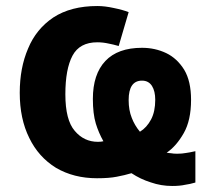

<svg xmlns="http://www.w3.org/2000/svg" viewBox="-20 -576 696 631"><path d="M299.8 -556.2Q324.7 -556.2 353.5 -549.8Q384.3 -543.5 402.8 -536.1L370.1 -424.8Q351.1 -430.2 337.9 -432.6Q318.8 -437 299.8 -437Q241.7 -437 218.3 -393.1Q194.8 -349.1 194.8 -266.1Q194.8 -181.6 225.6 -146Q255.9 -109.9 301.8 -109.9Q312.5 -109.9 319.8 -111.8Q304.2 -139.6 294.9 -169.9Q285.2 -202.1 285.2 -251Q285.2 -332 326.2 -375.5Q367.2 -418.9 446.8 -418.9Q489.7 -418.9 526.4 -401.4Q562 -384.3 585.4 -346.7Q607.9 -309.1 607.9 -248Q607.9 -180.7 584 -138.7Q559.6 -95.7 527.8 -74.2Q530.8 -73.7 535.6 -73Q540.5 -72.3 543 -72.3Q549.8 -70.8 562 -70.8Q578.6 -70.8 590.8 -73.2Q600.1 -74.2 622.1 -79.1V23.9Q603.5 29.3 588.9 31.2Q571.3 35.2 545.9 35.2Q509.3 35.2 475.6 23.4Q441.4 12.7 412.1 -6.8Q389.6 0 363.3 4.9Q338.4 9.8 298.8 9.8Q222.7 9.8 164.1 -24.4Q106.4 -60.1 76.2 -122.6Q44.9 -185.5 44.9 -271Q44.9 -353 72.3 -416.5Q98.6 -480.5 155.3 -518.6Q212.9 -556.2 299.8 -556.2ZM446.8 -311Q402.8 -311 402.8 -247.1Q402.8 -213.9 413.1 -188.5Q422.4 -164.1 439.9 -143.1Q462.4 -156.7 476.6 -183.6Q490.2 -209.5 490.2 -248Q490.2 -276.4 479.5 -293.5Q468.3 -311 446.8 -311Z"/></svg>

Font: Droid Sans Thai
Style: Bold
Weight: 700
Designer: Steve Matteson
Foundry: Ascender Corporation
Version: Version 1.00